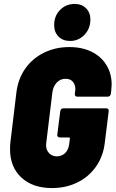

<svg xmlns="http://www.w3.org/2000/svg" viewBox="-20 -947 587 975"><path d="M31 -189Q31 -213 33 -226L63 -475Q71 -545 107.5 -597.5Q144 -650 202.5 -679Q261 -708 332 -708Q397 -708 445.5 -684Q494 -660 520.5 -616.5Q547 -573 547 -518Q547 -508 545 -488L543 -471Q542 -464 537.5 -460Q533 -456 526 -456H373Q366 -456 362.5 -460Q359 -464 360 -471L362 -486Q365 -512 352 -529.5Q339 -547 313 -547Q287 -547 268.5 -528Q250 -509 246 -478L215 -223Q214 -219 214 -210Q214 -185 229.5 -169Q245 -153 268 -153Q293 -153 310 -169Q327 -185 331 -213L335 -244Q335 -249 330 -249H284Q277 -249 273.5 -253Q270 -257 271 -264L286 -382Q287 -389 291 -393Q295 -397 302 -397H519Q526 -397 529.5 -393Q533 -389 532 -382L512 -221Q504 -153 467.5 -101Q431 -49 373 -20.5Q315 8 244 8Q146 8 88.5 -45.5Q31 -99 31 -189ZM255 -819Q255 -866 285 -896.5Q315 -927 359 -927Q395 -927 417 -905Q439 -883 439 -848Q439 -802 409 -770.5Q379 -739 336 -739Q299 -739 277 -761.5Q255 -784 255 -819Z"/></svg>

Font: Barlow Semi Condensed Black
Style: Italic
Weight: 900
Width: 4
Italic angle: -7°
Designer: Jeremy Tribby
Foundry: Tribby Type
Version: Version 1.408